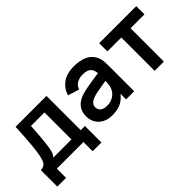

<svg xmlns="http://www.w3.org/2000/svg" viewBox="-12 -1100 1765 1765"><g transform="rotate(-45 870.5 -217.5)"><path d="M30 120V-94.5Q73.8 -94.5 92.5 -124.4Q111.2 -154.3 122.2 -228.5Q128.8 -272.5 133.3 -321.5Q137.8 -370.5 141.1 -424.9Q144.3 -479.3 147.2 -540H549.2V-94.5H603.3V120H489.7V0H143.7V120ZM191.7 -94.5H428.8V-445.5H252.7Q251.1 -415.3 249.1 -384.1Q247.1 -352.8 244.5 -322Q241.9 -291.2 239.2 -262.9Q236.5 -234.6 233 -210.3Q227.8 -168.4 219.6 -141.4Q211.4 -114.4 191.7 -94.5Z M854.7 15Q795.8 15 755.4 -7.2Q714.9 -29.4 694.2 -66.5Q673.5 -103.5 673.5 -148Q673.5 -187.2 686.5 -218.2Q699.6 -249.2 726.6 -272Q753.7 -294.8 796.3 -309.5Q829.2 -320.2 872.7 -328.5Q916.2 -336.8 967.6 -344.1Q1018.9 -351.4 1075.2 -359.8L1031.8 -335.7Q1032.2 -391.6 1006.9 -418.1Q981.5 -444.7 920.8 -444.7Q884.5 -444.7 850.5 -427.5Q816.6 -410.4 803 -369.2L692.8 -403.7Q712.9 -472 769.3 -513.5Q825.7 -555 921.2 -555Q993.2 -555 1047.8 -531.6Q1102.4 -508.2 1129.2 -454.5Q1143.7 -426.2 1146.7 -396.4Q1149.7 -366.7 1149.7 -331.3V0H1044V-117.2L1061.5 -97.8Q1025 -39.6 976.2 -12.3Q927.4 15 854.7 15ZM878.5 -81.2Q919.5 -81.2 948.4 -95.7Q977.3 -110.2 994.7 -131Q1012 -151.8 1017.8 -170.7Q1027.2 -193.7 1028.7 -223.4Q1030.2 -253.1 1030.2 -271.7L1067.2 -260.5Q1012.3 -251.8 973.3 -245.4Q934.2 -239.1 906.4 -233.4Q878.6 -227.7 857 -220.5Q836.2 -212.8 821.7 -203Q807.2 -193.1 799.4 -180Q791.7 -166.9 791.7 -149.5Q791.7 -129.8 801.5 -114.3Q811.4 -98.8 830.7 -90Q850 -81.2 878.5 -81.2Z M1415.2 0V-433H1234.5V-540H1716.2V-433H1535.5V0Z"/></g></svg>

Font: Manrope ExtraLight
Style: Regular
Weight: 200
Designer: Mikhail Sharanda
Foundry: Mikhail Sharanda
Version: Version 4.505